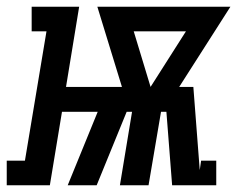

<svg xmlns="http://www.w3.org/2000/svg" viewBox="-80 -550 704 570"><path d="M-60 0V-73H-6L58 -457H14V-530H155L116 -292H282L209 -530H604L452 -292H494L513 -45L517 -73H562V0H431L414 -218H398L361 0H276L312 -218H296L207 0H121L210 -218H104L68 0ZM367 -292 472 -457H317Z"/></svg>

Font: Iosevka Slab SmBdExObl
Style: Regular
Weight: 600
Width: 7
Italic angle: -9°
Monospace: yes
Designer: Belleve Invis
Foundry: Belleve Invis
Version: Version 11.1.0; ttfautohint (v1.8.3)